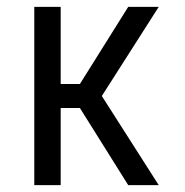

<svg xmlns="http://www.w3.org/2000/svg" viewBox="-20 -540 540 560"><path d="M354 0 213 -225H157V0H80V-520H157V-295H213L354 -520H443L277 -260L443 0Z"/></svg>

Font: Moesevka
Style: Regular
Weight: 400
Monospace: yes
Designer: Belleve Invis
Foundry: Belleve Invis
Version: Version 32.5.0; ttfautohint (v1.8.4)